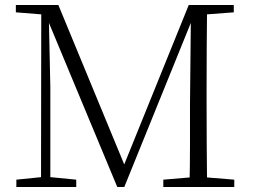

<svg xmlns="http://www.w3.org/2000/svg" viewBox="-20 -743 1005 763"><path d="M45 0V-29L153 -40H171L283 -29V0ZM43 -694V-723H175V-684H168ZM143 0 144 -723H173L180 -398V0ZM446 0 157 -694H152V-723H212L483 -67H463L469 -78L730 -723H764V-694H756L746 -671L474 0ZM629 0V-29L759 -40H777L911 -29V0ZM733 0Q735 -83 735 -165Q735 -247 735 -325L739 -723H803Q802 -641 801.5 -557.5Q801 -474 801 -390V-333Q801 -249 801.5 -166Q802 -83 803 0ZM768 -684V-723H909V-694L777 -684Z"/></svg>

Font: Noto Serif KR ExtraLight
Style: Regular
Weight: 200
Designer: Ryoko NISHIZUKA 西塚涼子 (kana & ideographs); Frank Grießhammer (Latin, Greek & Cyrillic); Wenlong ZHANG 张文龙 (bopomofo); San
Foundry: Adobe
Version: Version 2.002-H1;hotconv 1.1.0;makeotfexe 2.6.0